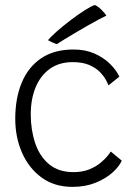

<svg xmlns="http://www.w3.org/2000/svg" viewBox="-20 -745 553 768"><path d="M467 -102.5Q457 -79 430 -54.8Q403 -30.5 362.2 -14Q321.5 2.5 270 2.5Q197.5 2.5 146.5 -34.8Q95.5 -72 68.2 -134Q41 -196 41 -269.5Q41 -352 67 -414.5Q93 -477 144.8 -512Q196.5 -547 274.5 -547Q321 -547 357.5 -531Q394 -515 419.5 -490Q445 -465 457.5 -438.5L414 -403.5Q411.5 -410.5 403.5 -425.5Q395.5 -440.5 379.5 -457Q363.5 -473.5 337 -485Q310.5 -496.5 270.5 -496.5Q217 -496.5 179.5 -469.8Q142 -443 122.5 -395.8Q103 -348.5 103 -287.5Q103 -226 120.5 -173.2Q138 -120.5 175.8 -88.5Q213.5 -56.5 274 -56.5Q310 -56.5 337 -67.5Q364 -78.5 382.2 -93.8Q400.5 -109 410.8 -122Q421 -135 423 -139ZM359.5 -725Q373.5 -718.5 386.5 -705.2Q399.5 -692 405.5 -682.5Q396.5 -678.5 375.8 -667.5Q355 -656.5 329.2 -641.8Q303.5 -627 278.2 -612Q253 -597 233.8 -585.2Q214.5 -573.5 207.5 -568.5Q201.5 -570 189.2 -575.5Q177 -581 172 -584.5Q183.5 -598.5 208 -620Q232.5 -641.5 262 -664Q291.5 -686.5 318.2 -703.5Q345 -720.5 359.5 -725Z"/></svg>

Font: Grandstander ExtraLight
Style: Regular
Weight: 200
Designer: Tyler Finck
Foundry: Etcetera Type Co
Version: Version 1.200; ttfautohint (v1.8.3)